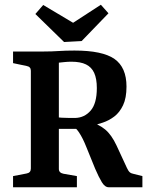

<svg xmlns="http://www.w3.org/2000/svg" viewBox="-20 -789 630 809"><path d="M35 0V-47L92 -58Q110 -61 110 -79V-491Q110 -508 92 -511L35 -523V-572H166Q198 -572 227 -574Q256 -576 294 -576Q412 -576 462.5 -540.5Q513 -505 513 -424Q513 -376 498.5 -345.5Q484 -315 461.5 -298Q439 -281 413.5 -272.5Q388 -264 366 -259L331 -246Q301 -246 269.5 -246Q238 -246 212 -246V-296Q224 -294 240.5 -293Q257 -292 273 -292Q289 -292 297 -292Q336 -293 362 -323Q388 -353 388 -418Q388 -457 377 -481.5Q366 -506 342.5 -517.5Q319 -529 281 -529Q266 -529 252 -527.5Q238 -526 228 -525V-77Q228 -61 247 -57L304 -47V0ZM438 0Q422 0 409 -21.5Q396 -43 381 -78L344 -169Q329 -207 313 -231Q297 -255 279 -262L352 -279Q396 -266 423 -243.5Q450 -221 471 -176L515 -81Q521 -68 527 -63Q533 -58 544 -56L580 -47V0ZM437 -733 324 -616 250 -612 129 -730 162 -768 288 -693 405 -769Z"/></svg>

Font: Rasa SemiBold
Style: Regular
Weight: 600
Designer: Anna Giedrys (Yrsa+Rasa design), David Brezina (Yrsa art-direction, Rasa art-direction, design)
Foundry: Rosetta Type Foundry
Version: Version 2.004